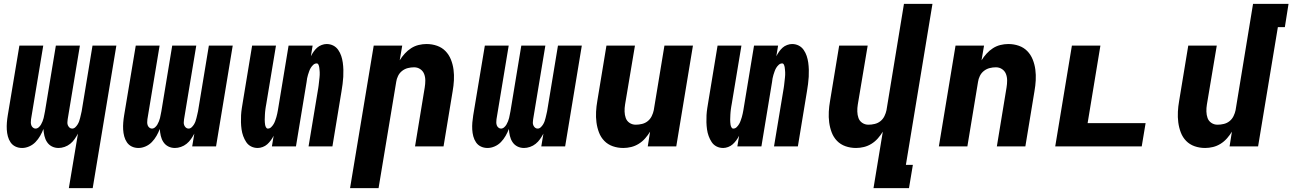

<svg xmlns="http://www.w3.org/2000/svg" viewBox="-20 -755 6664 990"><path d="M335 215 382 -66Q374 -51 364.5 -37.5Q355 -24 342 -13.5Q329 -3 313 2.5Q297 8 282 8Q263 8 247.5 0Q232 -8 222.5 -22.5Q213 -37 209 -54.5Q205 -72 204 -90Q197 -72 187 -54.5Q177 -37 163 -22.5Q149 -8 130.5 0Q112 8 94 8Q75 8 59.5 0.5Q44 -7 34.5 -21Q25 -35 20.5 -52Q16 -69 15 -87Q14 -105 15.5 -123.5Q17 -142 20 -160L80 -520H203L140 -140Q139 -132 139 -124Q139 -116 141.5 -109Q144 -102 150 -97Q156 -92 163 -92Q172 -92 179.5 -98.5Q187 -105 191.5 -113Q196 -121 199.5 -129.5Q203 -138 205 -146.5Q207 -155 208.5 -163.5Q210 -172 212 -181L268 -520H392L329 -140Q328 -132 327.5 -124Q327 -116 330 -109Q333 -102 338.5 -97Q344 -92 352 -92Q361 -92 368 -98.5Q375 -105 380 -113Q385 -121 388 -129.5Q391 -138 393 -146.5Q395 -155 397 -163.5Q399 -172 401 -181L457 -520H580L458 215Z M694 8Q675 8 659.5 0.5Q644 -7 634.5 -21Q625 -35 620.5 -52Q616 -69 615 -87Q614 -105 615.5 -123.5Q617 -142 620 -160L680 -520H803L740 -140Q739 -132 739 -124Q739 -116 741.5 -109Q744 -102 750 -97Q756 -92 763 -92Q772 -92 779.5 -98.5Q787 -105 791.5 -113Q796 -121 799.5 -129.5Q803 -138 805 -146.5Q807 -155 808.5 -163.5Q810 -172 812 -181L868 -520H992L929 -140Q928 -132 927.5 -124Q927 -116 930 -109Q933 -102 938.5 -97Q944 -92 952 -92Q961 -92 968 -98.5Q975 -105 980 -113Q985 -121 988 -129.5Q991 -138 993 -146.5Q995 -155 997 -163.5Q999 -172 1001 -181L1057 -520H1180L1094 0H971L982 -66Q974 -51 964.5 -37.5Q955 -24 942 -13.5Q929 -3 913 2.5Q897 8 882 8Q863 8 847.5 0Q832 -8 822.5 -22.5Q813 -37 809 -54.5Q805 -72 804 -90Q797 -72 787 -54.5Q777 -37 763 -22.5Q749 -8 730.5 0Q712 8 694 8Z M1309 8Q1290 8 1274.5 0Q1259 -8 1249.5 -22.5Q1240 -37 1234 -53.5Q1228 -70 1225.5 -88Q1223 -106 1222.5 -124.5Q1222 -143 1223 -161Q1224 -179 1227 -198Q1230 -217 1233 -235L1280 -520H1403L1353 -219Q1352 -212 1350.5 -205Q1349 -198 1348.5 -191.5Q1348 -185 1347 -178Q1346 -171 1346 -164.5Q1346 -158 1345.5 -151Q1345 -144 1345 -137.5Q1345 -131 1345.5 -124.5Q1346 -118 1347 -111.5Q1348 -105 1351.5 -98.5Q1355 -92 1361 -92Q1371 -92 1378.5 -99.5Q1386 -107 1391 -115.5Q1396 -124 1399 -133Q1402 -142 1405 -151Q1408 -160 1409.5 -169Q1411 -178 1413 -187L1468 -520H1592L1583 -465Q1589 -477 1597 -488.5Q1605 -500 1615 -509Q1625 -518 1638.5 -523Q1652 -528 1664 -528Q1683 -528 1698.5 -520Q1714 -512 1724 -497.5Q1734 -483 1739.5 -466.5Q1745 -450 1747.5 -432Q1750 -414 1750.5 -395.5Q1751 -377 1750 -359Q1749 -341 1746.5 -322Q1744 -303 1741 -285L1694 0H1571L1621 -301Q1622 -308 1623 -315Q1624 -322 1624.5 -328.5Q1625 -335 1626 -342Q1627 -349 1627.5 -355.5Q1628 -362 1628.5 -369Q1629 -376 1628.5 -382.5Q1628 -389 1627.5 -395.5Q1627 -402 1626 -408.5Q1625 -415 1622 -421.5Q1619 -428 1613 -428Q1603 -428 1595 -420.5Q1587 -413 1582 -404.5Q1577 -396 1574 -387Q1571 -378 1568 -369Q1565 -360 1563.5 -351Q1562 -342 1561 -333L1506 0H1382L1391 -55Q1385 -43 1376.5 -31.5Q1368 -20 1358 -11Q1348 -2 1334.5 3Q1321 8 1309 8Z M1785 215 1907 -520H2054L2041 -444Q2052 -462 2067 -478.5Q2082 -495 2100 -506.5Q2118 -518 2138.5 -523Q2159 -528 2179 -528Q2208 -528 2233.5 -519Q2259 -510 2277 -491.5Q2295 -473 2305 -448Q2315 -423 2318.5 -396Q2322 -369 2320.5 -341Q2319 -313 2314 -285L2267 0H2120L2170 -304Q2173 -322 2173 -340Q2173 -358 2167 -373.5Q2161 -389 2147 -398.5Q2133 -408 2115 -408Q2099 -408 2083 -404Q2067 -400 2053.5 -389.5Q2040 -379 2032.5 -363.5Q2025 -348 2023 -333L1932 215Z M2494 8Q2475 8 2459.5 0.5Q2444 -7 2434.5 -21Q2425 -35 2420.5 -52Q2416 -69 2415 -87Q2414 -105 2415.5 -123.5Q2417 -142 2420 -160L2480 -520H2603L2540 -140Q2539 -132 2539 -124Q2539 -116 2541.5 -109Q2544 -102 2550 -97Q2556 -92 2563 -92Q2572 -92 2579.5 -98.5Q2587 -105 2591.5 -113Q2596 -121 2599.5 -129.5Q2603 -138 2605 -146.5Q2607 -155 2608.5 -163.5Q2610 -172 2612 -181L2668 -520H2792L2729 -140Q2728 -132 2727.5 -124Q2727 -116 2730 -109Q2733 -102 2738.5 -97Q2744 -92 2752 -92Q2761 -92 2768 -98.5Q2775 -105 2780 -113Q2785 -121 2788 -129.5Q2791 -138 2793 -146.5Q2795 -155 2797 -163.5Q2799 -172 2801 -181L2857 -520H2980L2894 0H2771L2782 -66Q2774 -51 2764.5 -37.5Q2755 -24 2742 -13.5Q2729 -3 2713 2.5Q2697 8 2682 8Q2663 8 2647.5 0Q2632 -8 2622.5 -22.5Q2613 -37 2609 -54.5Q2605 -72 2604 -90Q2597 -72 2587 -54.5Q2577 -37 2563 -22.5Q2549 -8 2530.5 0Q2512 8 2494 8Z M3194 8Q3165 8 3139.5 -1Q3114 -10 3096 -28.5Q3078 -47 3068.5 -72Q3059 -97 3055.5 -124Q3052 -151 3053.5 -179Q3055 -207 3060 -235L3107 -520H3254L3203 -216Q3200 -198 3200.5 -180Q3201 -162 3206.5 -146.5Q3212 -131 3226 -121.5Q3240 -112 3258 -112Q3274 -112 3290.5 -116Q3307 -120 3320 -130.5Q3333 -141 3340.5 -156.5Q3348 -172 3351 -187L3406 -520H3553L3467 0H3320L3332 -76Q3321 -58 3306.5 -41.5Q3292 -25 3273.5 -13.5Q3255 -2 3234.5 3Q3214 8 3194 8Z M3709 8Q3690 8 3674.5 0Q3659 -8 3649.5 -22.5Q3640 -37 3634 -53.5Q3628 -70 3625.5 -88Q3623 -106 3622.5 -124.5Q3622 -143 3623 -161Q3624 -179 3627 -198Q3630 -217 3633 -235L3680 -520H3803L3753 -219Q3752 -212 3750.5 -205Q3749 -198 3748.5 -191.5Q3748 -185 3747 -178Q3746 -171 3746 -164.5Q3746 -158 3745.5 -151Q3745 -144 3745 -137.5Q3745 -131 3745.5 -124.5Q3746 -118 3747 -111.5Q3748 -105 3751.5 -98.5Q3755 -92 3761 -92Q3771 -92 3778.5 -99.5Q3786 -107 3791 -115.5Q3796 -124 3799 -133Q3802 -142 3805 -151Q3808 -160 3809.5 -169Q3811 -178 3813 -187L3868 -520H3992L3983 -465Q3989 -477 3997 -488.5Q4005 -500 4015 -509Q4025 -518 4038.5 -523Q4052 -528 4064 -528Q4083 -528 4098.5 -520Q4114 -512 4124 -497.5Q4134 -483 4139.5 -466.5Q4145 -450 4147.5 -432Q4150 -414 4150.5 -395.5Q4151 -377 4150 -359Q4149 -341 4146.5 -322Q4144 -303 4141 -285L4094 0H3971L4021 -301Q4022 -308 4023 -315Q4024 -322 4024.5 -328.5Q4025 -335 4026 -342Q4027 -349 4027.5 -355.5Q4028 -362 4028.5 -369Q4029 -376 4028.5 -382.5Q4028 -389 4027.5 -395.5Q4027 -402 4026 -408.5Q4025 -415 4022 -421.5Q4019 -428 4013 -428Q4003 -428 3995 -420.5Q3987 -413 3982 -404.5Q3977 -396 3974 -387Q3971 -378 3968 -369Q3965 -360 3963.5 -351Q3962 -342 3961 -333L3906 0H3782L3791 -55Q3785 -43 3776.5 -31.5Q3768 -20 3758 -11Q3748 -2 3734.5 3Q3721 8 3709 8Z M4484 215 4532 -76Q4521 -58 4506.5 -41.5Q4492 -25 4473.5 -13.5Q4455 -2 4434.5 3Q4414 8 4394 8Q4365 8 4339.5 -1Q4314 -10 4296 -28.5Q4278 -47 4268.5 -72Q4259 -97 4255.5 -124Q4252 -151 4253.5 -179Q4255 -207 4260 -235L4307 -520H4454L4403 -216Q4400 -198 4400.5 -180Q4401 -162 4406.5 -146.5Q4412 -131 4426 -121.5Q4440 -112 4458 -112Q4474 -112 4490.5 -116Q4507 -120 4520 -130.5Q4533 -141 4540.5 -156.5Q4548 -172 4551 -187L4641 -735H4788L4651 95H4687L4667 215Z M4821 0 4907 -520H5054L5041 -444Q5052 -462 5067 -478.5Q5082 -495 5100 -506.5Q5118 -518 5138.5 -523Q5159 -528 5179 -528Q5208 -528 5233.5 -519Q5259 -510 5277 -491.5Q5295 -473 5305 -448Q5315 -423 5318.5 -396Q5322 -369 5320.5 -341Q5319 -313 5314 -285L5267 0H5120L5170 -304Q5173 -322 5173 -340Q5173 -358 5167 -373.5Q5161 -389 5147 -398.5Q5133 -408 5115 -408Q5099 -408 5083 -404Q5067 -400 5053.5 -389.5Q5040 -379 5032.5 -363.5Q5025 -348 5023 -333L4968 0Z M5421 0 5507 -520H5654L5588 -120H5887L5867 0Z M6194 8Q6165 8 6139.5 -1Q6114 -10 6096 -28.5Q6078 -47 6068.5 -72Q6059 -97 6055.5 -124Q6052 -151 6053.5 -179Q6055 -207 6060 -235L6107 -520H6254L6203 -216Q6200 -198 6200.5 -180Q6201 -162 6206.5 -146.5Q6212 -131 6226 -121.5Q6240 -112 6258 -112Q6274 -112 6290.5 -116Q6307 -120 6320 -130.5Q6333 -141 6340.5 -156.5Q6348 -172 6351 -187L6441 -735H6624L6605 -615H6569L6467 0H6320L6332 -76Q6321 -58 6306.5 -41.5Q6292 -25 6273.5 -13.5Q6255 -2 6234.5 3Q6214 8 6194 8Z"/></svg>

Font: Iosevka Heavy Extended
Style: Italic
Weight: 900
Width: 7
Italic angle: -9°
Monospace: yes
Designer: Belleve Invis
Foundry: Belleve Invis
Version: Version 32.5.0; ttfautohint (v1.8.4)